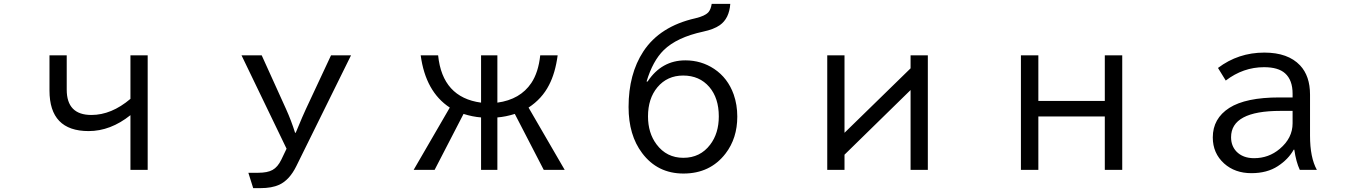

<svg xmlns="http://www.w3.org/2000/svg" viewBox="-20 -850 7040 989"><path d="M234.9 -564.9H323.7V-388.2Q323.7 -257.8 450.7 -257.8Q554.2 -257.8 651.9 -340.8V-564.9H740.7V24.9H651.9V-256.8Q549.3 -174.8 436.5 -174.8Q234.9 -174.8 234.9 -383.8Z M1224.1 -564.9H1328.1L1453.1 -289.1Q1480.5 -228.5 1500 -166H1502.9L1507.3 -175.8Q1541.5 -258.3 1555.2 -287.1L1685.1 -564.9H1788.1L1506.3 5.9Q1471.2 77.1 1418.5 101.6Q1380.4 119.1 1321.3 119.1H1284.2L1259.3 40H1309.1Q1357.9 40 1383.8 25.4Q1410.6 10.7 1429.2 -27.8L1456.1 -84Z M2110.8 24.9 2296.9 -295.9Q2172.4 -377.4 2147 -564.9H2236.8Q2258.8 -348.1 2458 -321.3V-564.9H2542V-321.3Q2659.7 -337.4 2716.8 -422.4Q2753.4 -477.1 2762.7 -564.9H2852.5Q2840.3 -473.6 2808.1 -412.1Q2772 -341.3 2702.6 -295.9L2888.7 24.9H2780.8L2631.8 -263.2Q2585 -248.5 2542 -245.1V24.9H2458V-245.1Q2414.1 -248.5 2367.7 -263.2L2218.8 24.9Z M3315.9 -430.2Q3388.2 -539.1 3510.3 -539.1Q3592.3 -539.1 3658.7 -495.1Q3729 -448.2 3759.3 -363.3Q3777.8 -310.5 3777.8 -249.5Q3777.8 -137.7 3717.3 -59.1Q3638.2 43.9 3500.5 43.9Q3366.7 43.9 3287.6 -61.5Q3217.8 -153.8 3217.8 -298.8Q3217.8 -468.8 3293.9 -585Q3378.9 -714.4 3562 -755.9Q3612.3 -767.6 3629.9 -788.1Q3641.6 -802.2 3646 -830.1H3741.7Q3736.3 -754.4 3687.5 -720.2Q3656.7 -698.7 3601.6 -687Q3466.3 -657.7 3398.9 -591.8Q3342.3 -536.1 3310.5 -430.2ZM3499 -460.9Q3417 -460.9 3366.2 -400.4Q3317.9 -342.3 3317.9 -250.5Q3317.9 -165 3361.8 -106.4Q3413.6 -37.1 3500 -37.1Q3586.9 -37.1 3638.2 -105Q3682.6 -163.1 3682.6 -250.5Q3682.6 -344.7 3633.8 -401.9Q3583 -460.9 3499 -460.9Z M4241.2 -564.9H4330.1V-166L4670.4 -498V-564.9H4759.3V24.9H4670.4V-386.2L4330.1 -53.2V24.9H4241.2Z M5238.8 -564.9H5328.6V-330.1H5670.9V-564.9H5760.7V24.9H5670.9V-250H5328.6V24.9H5238.8Z M6638.2 -348.1V-367.2Q6638.2 -437.5 6599.6 -472.2Q6564.5 -503.9 6491.2 -503.9Q6383.8 -503.9 6293.9 -435.1L6253.9 -500Q6358.4 -579.1 6492.7 -579.1Q6614.7 -579.1 6676.8 -513.2Q6728 -458.5 6728 -362.8V-150.9Q6728 -38.6 6763.2 24.9H6675.3Q6656.2 -15.6 6647 -79.1H6644Q6616.2 -29.3 6562 5.9Q6506.8 42 6425.8 42Q6341.3 42 6285.6 -7.8Q6227.1 -60.5 6227.1 -142.1Q6227.1 -239.7 6312.5 -294.4Q6397 -348.1 6569.8 -348.1ZM6638.2 -278.8H6575.2Q6321.3 -278.8 6321.3 -143.1Q6321.3 -99.1 6348.6 -69.8Q6381.8 -35.2 6439.9 -35.2Q6515.1 -35.2 6571.8 -83Q6638.2 -138.7 6638.2 -214.8Z"/></svg>

Font: BIZ UDPGothic
Style: Regular
Weight: 400
Designer: TypeBank Co., Ltd.
Foundry: Morisawa Inc.
Version: Version 1.051